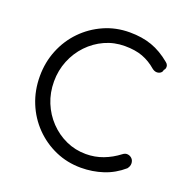

<svg xmlns="http://www.w3.org/2000/svg" viewBox="-139 -925 1052 1068"><g transform="rotate(20 386.5 -390.5)"><path d="M451 10Q370 10 299.5 -21Q229 -52 175.5 -107Q122 -162 92.5 -234.5Q63 -307 63 -391Q63 -474 92.5 -546.5Q122 -619 175 -673.5Q228 -728 298.5 -759.5Q369 -791 451 -791Q524 -791 582 -770.5Q640 -750 695 -704Q704 -697 706.5 -688.5Q709 -680 707 -672Q705 -664 699 -659Q698 -647 688 -640Q678 -633 665 -633.5Q652 -634 639 -644Q601 -677 557 -693.5Q513 -710 451 -710Q388 -710 333 -685Q278 -660 236 -616Q194 -572 170.5 -514Q147 -456 147 -391Q147 -324 170.5 -266.5Q194 -209 236 -165Q278 -121 333 -96Q388 -71 451 -71Q504 -71 552 -89Q600 -107 643 -140Q657 -151 672 -149Q687 -147 697.5 -136Q708 -125 708 -107Q708 -99 705 -91.5Q702 -84 696 -76Q644 -31 581.5 -10.5Q519 10 451 10Z"/></g></svg>

Font: Comfortaa Medium
Style: Regular
Weight: 500
Designer: Johan Aakerlund
Foundry: Johan Aakerlund
Version: Version 3.104; ttfautohint (v1.8.1.43-b0c9)